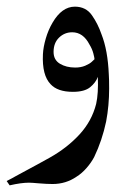

<svg xmlns="http://www.w3.org/2000/svg" viewBox="-40 -323 408 577"><path d="M287 -99Q288 -87 288 -57Q288 -6 279 42Q267 99 243 149Q234 166 220 182Q206 198 190 208Q158 230 118 230Q101 230 77 228Q55 226 47 226Q24 226 -11 234L-20 221Q-4 213 8 206Q88 163 109 151Q161 122 198.5 81.5Q236 41 249 -11Q256 -42 254 -92Q248 -75 231 -61Q214 -47 179 -47Q133 -47 112 -70Q86 -97 89 -160Q90 -181 97.5 -207Q105 -233 118 -255Q146 -303 185 -303Q218 -303 236 -277.5Q254 -252 265 -220Q284 -172 287 -99ZM177 -226Q154 -226 137.5 -210Q121 -194 121 -167Q121 -143 140 -131.5Q159 -120 186 -120Q203 -120 216 -125.5Q229 -131 235.5 -137Q242 -143 244 -145Q244 -149 240.5 -162.5Q237 -176 229 -189Q210 -226 177 -226Z"/></svg>

Font: Mirza
Style: Regular
Weight: 400
Designer: Arabic design by Kourosh Beigpour, Latin design by Eduardo Tunni, engineering by Lasse Fister
Version: Version 1.000